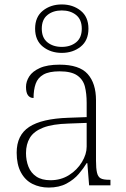

<svg xmlns="http://www.w3.org/2000/svg" viewBox="-20 -834 567 864"><path d="M199 10Q159 10 126 -6.5Q93 -23 74 -58.5Q55 -94 55 -147Q55 -226 111.5 -263Q168 -300 287 -304L370 -307V-371Q370 -413 362 -444.5Q354 -476 327.5 -494.5Q301 -513 248 -513Q201 -513 175.5 -498.5Q150 -484 140.5 -457Q131 -430 131 -393Q115 -393 106 -405Q97 -417 97 -443Q97 -467 111.5 -490Q126 -513 159.5 -528Q193 -543 248 -543Q337 -543 374.5 -501Q412 -459 412 -383V-111Q412 -76 416.5 -57Q421 -38 433 -31.5Q445 -25 471 -25H477V0H381L373 -100H370Q357 -78 335 -52Q313 -26 279.5 -8Q246 10 199 10ZM207 -23Q254 -23 290.5 -46Q327 -69 348.5 -104.5Q370 -140 370 -174V-281L289 -278Q216 -276 174 -259.5Q132 -243 114.5 -214Q97 -185 97 -145Q97 -112 108 -84Q119 -56 143.5 -39.5Q168 -23 207 -23ZM258 -596Q208 -596 173 -624Q138 -652 138 -705Q138 -758 173 -786Q208 -814 258 -814Q308 -814 343 -786Q378 -758 378 -705Q378 -652 343 -624Q308 -596 258 -596ZM258 -623Q297 -623 322.5 -643.5Q348 -664 348 -705Q348 -746 322.5 -766.5Q297 -787 258 -787Q219 -787 193.5 -766.5Q168 -746 168 -705Q168 -664 193.5 -643.5Q219 -623 258 -623Z"/></svg>

Font: Noto Serif Khmer ExtraLight
Style: Regular
Weight: 250
Version: Version 2.003